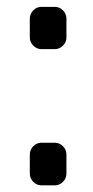

<svg xmlns="http://www.w3.org/2000/svg" viewBox="-20 -565 274 563"><path d="M101.6 -420.9Q87.9 -420.9 77.6 -431.2Q67.4 -441.4 67.4 -455.1V-509.8Q67.4 -524.4 77.6 -534.7Q87.9 -544.9 101.6 -544.9H140.6Q154.3 -544.9 164.6 -534.7Q174.8 -524.4 174.8 -509.8V-455.1Q174.8 -441.4 164.6 -431.2Q154.3 -420.9 140.6 -420.9ZM101.6 -21.5Q87.9 -21.5 77.6 -31.7Q67.4 -42 67.4 -56.6V-111.3Q67.4 -126 77.6 -136.2Q87.9 -146.5 101.6 -146.5H140.6Q154.3 -146.5 164.6 -136.2Q174.8 -126 174.8 -111.3V-56.6Q174.8 -42 164.6 -31.7Q154.3 -21.5 140.6 -21.5Z"/></svg>

Font: Gen Jyuu GothicL Medium
Style: Regular
Weight: 500
Designer: [Source Han Sans]
Ryoko NISHIZUKA  (kana & ideographs); Paul D. Hunt (Latin, Greek & Cyrillic); Wenlong ZHANG  (bopomofo
Version: Version 1.002.20150607